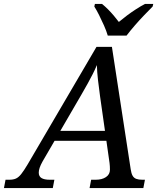

<svg xmlns="http://www.w3.org/2000/svg" viewBox="-76 -951 801 971"><path d="M-56 0 -48 -42H-29Q-9 -42 4.5 -48Q18 -54 31.5 -71Q45 -88 64 -120L412 -714H490L585 -95Q588 -74 594.5 -62.5Q601 -51 613 -46.5Q625 -42 644 -42H657L649 0H377L385 -42H408Q440 -42 460 -55.5Q480 -69 480 -93Q480 -101 479.5 -110.5Q479 -120 478 -127L430 -464Q424 -508 419.5 -547Q415 -586 414 -622Q404 -598 392.5 -575.5Q381 -553 367.5 -528.5Q354 -504 336 -473L139 -134Q129 -116 124.5 -102.5Q120 -89 120 -78Q120 -59 134 -50.5Q148 -42 176 -42H199L191 0ZM178 -239V-289H504V-239ZM469 -771Q462 -795 450 -822Q438 -849 425.5 -874Q413 -899 401 -918L404 -931H440Q455 -919 470 -904Q485 -889 499 -872.5Q513 -856 525 -840Q544 -856 566 -872.5Q588 -889 612 -904.5Q636 -920 657 -931H699L696 -918Q677 -899 653 -874Q629 -849 606 -822.5Q583 -796 564 -771Z"/></svg>

Font: Noto Serif
Style: Italic
Weight: 400
Italic angle: -12°
Designer: Monotype Design Team
Foundry: Monotype Imaging Inc.
Version: Version 2.013